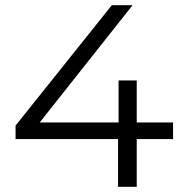

<svg xmlns="http://www.w3.org/2000/svg" viewBox="-20 -720 701 740"><path d="M435 -184V0H507V-184H647V-248H507V-410H437V-248H133L491 -700H411L40 -236V-184Z"/></svg>

Font: Malon Grotesk
Style: Regular
Weight: 400
Designer: Julieta Ulanovsky
Foundry: Julieta Ulanovsky
Version: Version 7.200